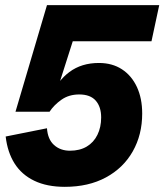

<svg xmlns="http://www.w3.org/2000/svg" viewBox="-20 -710 637 744"><path d="M231 14Q162 14 113 -9.5Q64 -33 36.5 -76.5Q9 -120 2 -181L162 -213Q165 -170 189.5 -148Q214 -126 251 -126Q289 -126 316 -142Q343 -158 357.5 -187.5Q372 -217 372 -255Q372 -296 351 -320Q330 -344 287 -344Q247 -344 218 -323.5Q189 -303 172 -277H40L162 -690H597L567 -550H185L290 -638L193 -334H176Q202 -396 249 -431Q296 -466 363 -466Q415 -466 452.5 -441.5Q490 -417 510.5 -373Q531 -329 531 -270Q531 -188 494.5 -123.5Q458 -59 390.5 -22.5Q323 14 231 14Z"/></svg>

Font: Radio Canada Big
Style: Bold Italic
Weight: 700
Italic angle: -12°
Designer: Étienne Aubert Bonn
Foundry: Coppers and Brasses
Version: Version 1.001